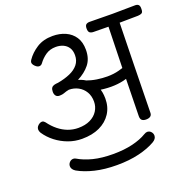

<svg xmlns="http://www.w3.org/2000/svg" viewBox="-168 -933 1351 1348"><g transform="rotate(-20 507.5 -258.5)"><path d="M313 -10Q260 -10 211 -28Q162 -46 121 -77.5Q80 -109 52 -151Q48 -158 46 -164.5Q44 -171 44 -177Q44 -189 51 -198.5Q58 -208 68 -214Q78 -220 87 -220Q95 -220 100.5 -216Q106 -212 110 -207Q137 -170 169.5 -144Q202 -118 238.5 -104.5Q275 -91 314 -91Q366 -91 403 -109Q440 -127 460 -158.5Q480 -190 480 -228Q480 -270 461.5 -301Q443 -332 411.5 -349Q380 -366 342 -366Q321 -362 304.5 -355.5Q288 -349 268 -349Q249 -349 240 -360.5Q231 -372 231 -391Q231 -410 238 -420Q245 -430 258 -433.5Q271 -437 288 -438Q339 -447 379.5 -464.5Q420 -482 443 -510.5Q466 -539 466 -580Q466 -614 451.5 -636Q437 -658 412.5 -669Q388 -680 358 -680Q314 -680 282 -658Q250 -636 227 -604Q218 -592 203 -592Q194 -592 184 -599Q174 -606 166.5 -616Q159 -626 159 -635Q159 -640 161 -645Q163 -650 166 -654Q195 -697 244 -728.5Q293 -760 363 -760Q416 -760 458.5 -741Q501 -722 526 -684.5Q551 -647 551 -589Q551 -523 517 -480.5Q483 -438 426 -409Q467 -397 497.5 -372.5Q528 -348 545 -310Q562 -272 562 -220Q562 -157 531 -109.5Q500 -62 444.5 -36Q389 -10 313 -10ZM629 -284Q604 -284 574 -287Q544 -290 515 -296.5Q486 -303 463 -314Q452 -320 444.5 -330Q437 -340 437 -351Q437 -363 442 -372.5Q447 -382 455 -387Q463 -392 471 -388Q512 -373 552 -367Q592 -361 629 -361Q677 -361 717 -372Q757 -383 795 -396Q809 -401 819.5 -389.5Q830 -378 830 -360Q830 -347 824 -336Q818 -325 805 -320Q765 -304 722 -294Q679 -284 629 -284ZM781 16Q761 16 750.5 7Q740 -2 740 -23Q743 -199 747 -373Q751 -547 756 -722Q756 -739 768 -748Q780 -757 799 -757Q821 -757 830.5 -747.5Q840 -738 839 -719Q835 -544 831.5 -369.5Q828 -195 825 -19Q825 -1 813.5 7.5Q802 16 781 16ZM645 -688Q626 -688 616 -696Q606 -704 606 -727Q606 -750 617 -757.5Q628 -765 647 -764Q813 -760 978 -764Q997 -765 1006.5 -756.5Q1016 -748 1015 -725Q1015 -701 1005 -695Q995 -689 976 -688Q893 -686 811 -686Q729 -686 645 -688ZM481 247Q389 247 316.5 229.5Q244 212 193 183Q180 175 172.5 164.5Q165 154 165 142Q165 125 177 112.5Q189 100 205 100Q215 100 223 105Q270 133 333.5 149Q397 165 481 165Q564 165 627.5 149.5Q691 134 732 109Q747 100 757 100Q774 100 785.5 112.5Q797 125 797 142Q797 154 789.5 164.5Q782 175 768 183Q718 212 645 229.5Q572 247 481 247Z"/></g></svg>

Font: Playpen Sans Deva
Style: Regular
Weight: 400
Designer: Pooja Saxena, Gunjan Panchal, Laura Meseguer, Veronika Burian, José Scaglione
Foundry: TypeTogether
Version: Version 2.000